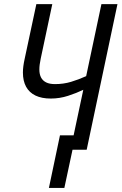

<svg xmlns="http://www.w3.org/2000/svg" viewBox="-20 -734 596 941"><path d="M219.7 187 273.9 -70.8H340.8L388.2 -293.9Q355 -277.8 313.7 -264.4Q272.5 -251 229 -251Q184.6 -251 154.1 -265.6Q123.5 -280.3 107.9 -308.8Q92.3 -337.4 92.3 -378.4Q92.3 -393.6 94.5 -410.2Q96.7 -426.8 100.6 -444.3L158.2 -713.9H236.3L179.7 -447.3Q176.3 -431.2 174.6 -418.2Q172.9 -405.3 172.9 -393.1Q172.9 -370.1 181.2 -354.2Q189.5 -338.4 206.3 -330.1Q223.1 -321.8 249.5 -321.8Q291 -321.8 327.9 -332.8Q364.7 -343.8 402.3 -360.8L477.1 -713.9H555.7L404.8 0H335.4L295.4 187Z"/></svg>

Font: Open Sans SemiCondensed
Style: Italic
Weight: 400
Width: 4
Italic angle: -12°
Designer: Monotype Design Team
Foundry: Monotype Imaging Inc.
Version: Version 3.000